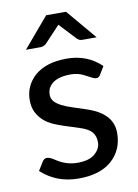

<svg xmlns="http://www.w3.org/2000/svg" viewBox="-83 -772 600 837"><g transform="rotate(-10 217.0 -354.0)"><path d="M240.2 -444.8Q165 -444.8 142.1 -402.3Q135.7 -389.6 135.7 -372.6Q135.7 -355.5 147 -342.8Q167 -319.8 228 -300.8Q289.1 -281.7 313.5 -271Q396.5 -233.9 396.5 -158.7Q396.5 -83.5 344.2 -37.1Q292 8.8 195.8 8.3Q99.6 7.8 32.2 -54.2L54.2 -89.8Q62.5 -104.5 75.7 -104.5Q88.4 -104.5 109.4 -90.3Q153.3 -60.1 204.6 -60.1Q255.9 -60.1 281.2 -82Q306.6 -104 307.1 -131.8Q307.6 -160.2 292.5 -178.2Q277.3 -196.3 239.3 -208Q158.2 -232.9 128.4 -246.1Q80.1 -267.1 57.1 -311Q45.9 -334 45.9 -365.2Q45.9 -427.7 93.3 -471.2Q144 -515.6 235.4 -515.6Q326.7 -515.6 388.2 -456.1L367.2 -421.4Q356.4 -400.9 330.1 -415Q320.3 -420.4 295.9 -432.6Q271.5 -444.8 240.2 -444.8ZM317.4 -584.5Q303.2 -584.5 293.9 -594.7L234.4 -658.2Q230.5 -661.6 226.1 -667.5L157.7 -594.7Q146.5 -585 133.8 -584.5H67.9L180.7 -717.3H268.6L380.9 -584.5Z"/></g></svg>

Font: Lato-Medium
Style: Regular
Weight: 500
Designer: Lukasz Dziedzic
Foundry: tyPoland Lukasz Dziedzic
Version: Version 2.006; 2014-01-15